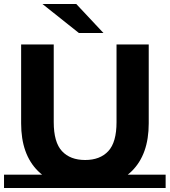

<svg xmlns="http://www.w3.org/2000/svg" viewBox="-28 -921 843 954"><path d="M394 12Q245 12 161 -71Q77 -154 77 -308V-700H239V-314Q239 -214 280 -170Q321 -126 395 -126Q469 -126 510 -170Q551 -214 551 -314V-700H711V-308Q711 -154 627 -71Q543 12 394 12ZM-8 13V-53H795V13ZM364 -757 183 -901H351L486 -757Z"/></svg>

Font: Montserrat Underline Thin
Style: Bold
Weight: 700
Version: Version 9.000